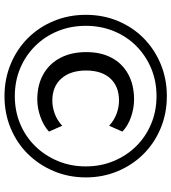

<svg xmlns="http://www.w3.org/2000/svg" viewBox="26 -780 763 855"><g transform="rotate(90 407.5 -352.5)"><path d="M408 9Q332 9 265.5 -18.5Q199 -46 150 -95Q101 -144 73.5 -210.5Q46 -277 46 -353Q46 -430 73.5 -496Q101 -562 150 -610.5Q199 -659 265 -686.5Q331 -714 408 -714Q485 -714 551 -686.5Q617 -659 665.5 -610.5Q714 -562 742 -496Q770 -430 770 -353Q770 -277 742 -210.5Q714 -144 665.5 -95Q617 -46 551 -18.5Q485 9 408 9ZM423 -137Q358 -137 310.5 -164Q263 -191 237.5 -240Q212 -289 212 -355Q212 -421 237.5 -468.5Q263 -516 310.5 -542Q358 -568 423 -568Q462 -568 501 -554.5Q540 -541 566 -516L540 -457Q515 -480 485.5 -490.5Q456 -501 428 -501Q365 -501 329.5 -462.5Q294 -424 294 -354Q294 -285 329.5 -244.5Q365 -204 428 -204Q456 -204 485.5 -214.5Q515 -225 540 -248L566 -189Q540 -165 500.5 -151Q461 -137 423 -137ZM408 -37Q475 -37 532 -61Q589 -85 631 -128Q673 -171 697 -228.5Q721 -286 721 -353Q721 -420 697 -477.5Q673 -535 631 -577.5Q589 -620 532 -644Q475 -668 408 -668Q341 -668 284 -644Q227 -620 184.5 -577.5Q142 -535 118.5 -477.5Q95 -420 95 -353Q95 -286 118.5 -228.5Q142 -171 184.5 -128Q227 -85 284 -61Q341 -37 408 -37Z"/></g></svg>

Font: Nunito Sans 10pt Medium
Style: Regular
Weight: 500
Designer: Vernon Adams
Foundry: Vernon Adams
Version: Version 3.101;gftools[0.9.27]